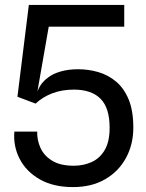

<svg xmlns="http://www.w3.org/2000/svg" viewBox="-20 -747 594 782"><path d="M277.5 15Q196.5 15 141.2 -17Q86 -49 59.8 -100.5Q33.5 -152 38.5 -211H131.5Q130.5 -177.5 144.5 -145.5Q158.5 -113.5 191.8 -92.8Q225 -72 280.5 -72Q320.5 -72 353.8 -87.2Q387 -102.5 406.8 -136.5Q426.5 -170.5 426.5 -226.5Q426.5 -307.5 389.5 -344.8Q352.5 -382 281 -382Q232 -382 192.5 -366.8Q153 -351.5 125 -325L51 -353L97.5 -727H486V-638.5H178.5L132.5 -375Q141 -395.5 151.5 -408.5Q162 -421.5 176 -431.5Q196 -447 227.5 -456Q259 -465 298.5 -465Q340 -465 380 -453.5Q420 -442 452.2 -415.2Q484.5 -388.5 503.8 -342.5Q523 -296.5 523 -227Q523 -158.5 493 -103.5Q463 -48.5 408 -16.8Q353 15 277.5 15Z"/></svg>

Font: Spline Sans
Style: Regular
Weight: 400
Designer: Eben Sorkin, Mirko Velimirovic
Foundry: Sorkin Type
Version: Version 1.001